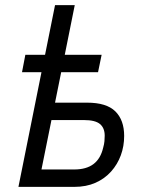

<svg xmlns="http://www.w3.org/2000/svg" viewBox="-20 -730 555 750"><path d="M52 0 142 -448H66L79 -516H156L195 -710H272L233 -516H377L363 -448H219L195 -329H320Q396 -329 430.5 -295Q465 -261 465 -199Q465 -159 452 -123.5Q439 -88 414 -60Q389 -32 353 -16Q317 0 270 0ZM142 -68H270Q317 -68 345 -89Q373 -110 383 -153Q387 -167 388 -178.5Q389 -190 389 -200Q389 -230 370.5 -245.5Q352 -261 308 -261H181Z"/></svg>

Font: IBM Plex Sans
Style: Italic
Weight: 400
Italic angle: -11.31°
Designer: Mike Abbink, Paul van der Laan, Pieter van Rosmalen
Foundry: Bold Monday
Version: Version 3.201